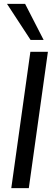

<svg xmlns="http://www.w3.org/2000/svg" viewBox="-20 -966 274 986"><path d="M38 0 136 -700H226L128 0ZM137 -761 16 -946H109L204 -761Z"/></svg>

Font: Host Grotesk
Style: Italic
Weight: 400
Italic angle: -8°
Designer: Doğukan Karapınar based on Poppins by Indian Type Foundry, Jonny Pinhorn
Foundry: Element Type
Version: Version 1.001; ttfautohint (v1.8.4.7-5d5b)